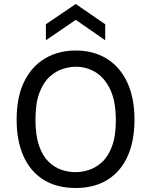

<svg xmlns="http://www.w3.org/2000/svg" viewBox="-20 -925 754 958"><path d="M358 13Q262 13 196 -29Q130 -71 96.5 -147.5Q63 -224 63 -327Q63 -442 101 -518.5Q139 -595 205.5 -634Q272 -673 358 -673Q447 -673 513 -632Q579 -591 615 -514Q651 -437 651 -327Q651 -223 617.5 -147Q584 -71 518 -29Q452 13 358 13ZM357 -66Q388 -66 423 -77Q458 -88 488.5 -115.5Q519 -143 538.5 -194Q558 -245 558 -324Q558 -420 530 -478.5Q502 -537 457 -564.5Q412 -592 359 -592Q329 -592 294.5 -581.5Q260 -571 228.5 -543Q197 -515 177 -463Q157 -411 157 -327Q157 -250 174.5 -199Q192 -148 221.5 -119Q251 -90 286 -78Q321 -66 357 -66ZM209 -724V-804L358 -905L505 -804V-724L358 -826Z"/></svg>

Font: Bricolage Grotesque 10pt
Style: Regular
Weight: 400
Designer: Mathieu Triay
Foundry: Atelier Triay
Version: Version 1.000; ttfautohint (v1.8.4.7-5d5b);gftools[0.9.32]